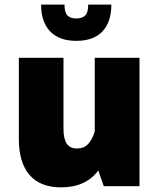

<svg xmlns="http://www.w3.org/2000/svg" viewBox="-20 -805 681 830"><path d="M61.5 -204.6V-555.2H254.4V-249Q254.4 -204.6 268.6 -183.8Q282.7 -163.1 313 -163.1Q341.8 -163.1 359.9 -181.4Q377.9 -199.7 389.6 -236.3V-555.2H583V0H428.7L404.8 -67.9Q350.6 4.9 244.1 4.9Q154.3 4.9 107.9 -48.3Q61.5 -101.6 61.5 -204.6ZM461.4 -785.2Q461.4 -710 422.9 -669.2Q384.3 -628.4 310.1 -628.4Q235.8 -628.4 196.8 -669.2Q157.7 -710 157.7 -785.2H258.8Q258.8 -751 271.7 -738Q284.7 -725.1 310.1 -725.1Q335.4 -725.1 348.4 -738Q361.3 -751 361.3 -785.2Z"/></svg>

Font: Estedad-FD Black
Style: Regular
Weight: 900
Designer: Amin Abedi
Version: Version 7.3